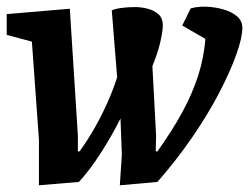

<svg xmlns="http://www.w3.org/2000/svg" viewBox="-23 -538 742 572"><path d="M93 14V-122L72 -414L-3 -434V-496L185 -512L209 -134V-87H214Q240 -123 261 -160.5Q282 -198 298.5 -235.5Q315 -273 326 -308L310 -507Q320 -512 340 -514.5Q360 -517 380 -517Q396 -517 415 -512.5Q434 -508 448 -496.5Q462 -485 462 -462Q462 -445 454.5 -412.5Q447 -380 431 -341L442 -135L441 -87H446Q491 -150 520.5 -204.5Q550 -259 567 -311.5Q584 -364 589 -422L520 -462L545 -513Q566 -519 592 -518Q618 -517 642.5 -510Q667 -503 683 -489.5Q699 -476 699 -455Q699 -426 681 -375.5Q663 -325 630 -261.5Q597 -198 550 -129.5Q503 -61 446 4L334 14L340 -77L336 -185Q310 -133 276.5 -81Q243 -29 212 4Z"/></svg>

Font: Faustina Light
Style: Bold Italic
Weight: 700
Italic angle: -8°
Version: Version 1.200